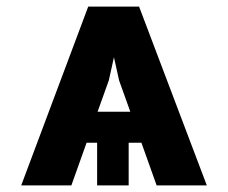

<svg xmlns="http://www.w3.org/2000/svg" viewBox="-20 -563 691 583"><path d="M310.4 -318.9 326 -389.2 341.6 -318.9 375.7 -223.7H276.3ZM44.4 0H196.7L242.9 -129.6H274.9V0H370.7V-129.6H409.4L455.6 0H608L402.3 -543H247.9Z"/></svg>

Font: Magic Ui Pro
Style: Bold
Weight: 700
Designer: Stefan Endress, Andreas Faust
Version: Version 1.000;FEAKit 1.0